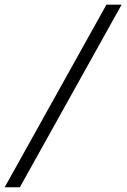

<svg xmlns="http://www.w3.org/2000/svg" viewBox="-20 -751 541 821"><path d="M500 -731 64.9 49.8H0L435.1 -731Z"/></svg>

Font: Ezra SIL
Style: Regular
Weight: 400
Designer: Development by SIL's NRSI team. OpenType tables by Ralph Hancock ( hancock@dircon.co.uk )
Foundry: SIL International, Version 2.51: 2007
Version: Version 2.51, 2007